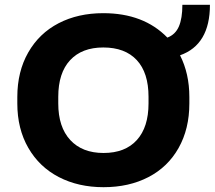

<svg xmlns="http://www.w3.org/2000/svg" viewBox="-20 -776 901 806"><path d="M52.7 -341.8V-368.7Q52.7 -475.6 98.6 -555.9Q144.5 -636.2 226.1 -678.5Q307.6 -720.7 413.6 -720.7Q583 -720.7 682.6 -618.2Q716.3 -630.9 731 -665Q745.6 -699.2 745.6 -755.9H861.3Q861.3 -587.9 735.8 -543.9Q774.9 -466.8 774.9 -368.7V-341.8Q774.9 -234.9 729.7 -154.8Q684.6 -74.7 603 -32.5Q521.5 9.8 414.6 9.8Q309.1 9.8 227.3 -32.5Q145.5 -74.7 99.1 -154.8Q52.7 -234.9 52.7 -341.8ZM413.6 -576.7Q323.7 -576.7 274.2 -523.2Q224.6 -469.7 224.6 -369.6V-341.8Q224.6 -242.7 274.9 -188.2Q325.2 -133.8 414.6 -133.8Q505.4 -133.8 554.4 -188Q603.5 -242.2 603.5 -341.8V-369.6Q603.5 -470.7 554.2 -523.7Q504.9 -576.7 413.6 -576.7Z"/></svg>

Font: Bert Sans Black
Style: Regular
Weight: 900
Designer: Christian Robertson, Adam Twardoch, & Cristiano Sobral
Foundry: Google
Version: Version 12.135;January 10, 2020;FontCreator 12.0.0.2547 64-b